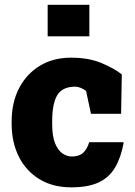

<svg xmlns="http://www.w3.org/2000/svg" viewBox="-20 -782 573 812"><path d="M281.7 10.3Q203.1 10.3 146.5 -24.4Q89.8 -59.1 59.6 -119.6Q29.3 -180.2 29.3 -257.8V-269Q29.3 -348.6 60.8 -409.2Q92.3 -469.7 148.7 -503.9Q205.1 -538.1 280.3 -538.1Q356 -538.1 409.9 -515.1Q463.9 -492.2 495.1 -467.3L492.2 -300.8H364.7L344.2 -396.5Q335.9 -404.8 322 -410.2Q308.1 -415.5 298.8 -415.5Q244.1 -415.5 222.4 -379.9Q200.7 -344.2 200.7 -269V-257.8Q200.7 -205.6 213.1 -175.5Q225.6 -145.5 244.6 -132.8Q263.7 -120.1 283.7 -120.1Q314.5 -120.1 331.3 -135.5Q348.1 -150.9 357.4 -180.7H501L502.9 -177.7Q491.2 -114.7 466.3 -73Q441.4 -31.2 397.2 -10.5Q353 10.3 281.7 10.3ZM181.6 -628.4V-761.7H357.9V-628.4Z"/></svg>

Font: Roboto Slab Black
Style: Regular
Weight: 900
Designer: Google
Version: Version 2.000; ttfautohint (v1.8.1.43-b0c9)